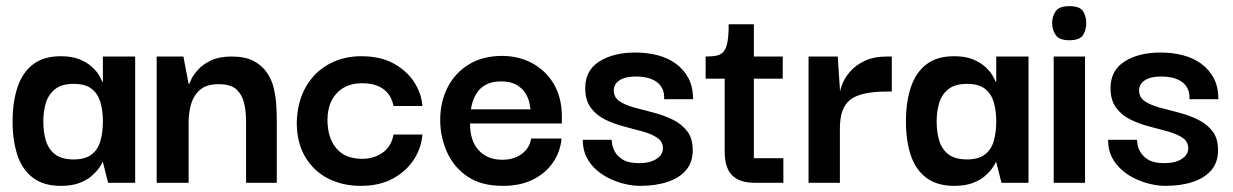

<svg xmlns="http://www.w3.org/2000/svg" viewBox="-20 -595 4015 625"><path d="M178 10Q122 10 87 -16.5Q52 -43 36.5 -90.5Q21 -138 21 -200Q21 -263 37 -311Q53 -359 87.5 -385.5Q122 -412 178 -412Q214 -412 238.5 -402Q263 -392 278.5 -378Q294 -364 302 -350.5Q310 -337 313 -329H315V-411H420V0H332L315 -67H313Q311 -60 302 -47.5Q293 -35 277.5 -21.5Q262 -8 237.5 1Q213 10 178 10ZM220 -76Q257 -76 278 -92Q299 -108 307 -136.5Q315 -165 315 -199Q315 -236 306.5 -263.5Q298 -291 277.5 -306.5Q257 -322 220 -322Q181 -322 159.5 -305Q138 -288 129.5 -260.5Q121 -233 121 -199Q121 -165 129.5 -137Q138 -109 159.5 -92.5Q181 -76 220 -76Z M490 0V-411H577L594 -322H596Q597 -325 603.5 -338.5Q610 -352 625.5 -369Q641 -386 667.5 -398.5Q694 -411 734 -411Q778 -411 805.5 -396.5Q833 -382 849 -358.5Q865 -335 871.5 -306.5Q878 -278 879.5 -250Q881 -222 881 -199V0H781V-200Q781 -233 774.5 -260Q768 -287 749.5 -304Q731 -321 692 -321Q652 -321 631 -302.5Q610 -284 602 -256Q594 -228 594 -196V0Z M1154 10Q1096 10 1049 -13.5Q1002 -37 974 -83.5Q946 -130 946 -197Q948 -264 975.5 -312Q1003 -360 1050 -386Q1097 -412 1156 -412Q1218 -412 1261 -388.5Q1304 -365 1328 -328Q1352 -291 1355 -250H1261Q1254 -286 1228 -305Q1202 -324 1159 -324Q1123 -324 1098 -309Q1073 -294 1059.5 -267.5Q1046 -241 1046 -205Q1046 -147 1074.5 -112.5Q1103 -78 1159 -78Q1197 -78 1225.5 -98Q1254 -118 1261 -157H1355Q1352 -114 1327.5 -76Q1303 -38 1259.5 -14Q1216 10 1154 10Z M1617 10Q1546 10 1501.5 -20.5Q1457 -51 1435.5 -99Q1414 -147 1413 -199Q1412 -261 1436.5 -309.5Q1461 -358 1506.5 -385.5Q1552 -413 1614 -413Q1669 -413 1713 -389Q1757 -365 1782.5 -322Q1808 -279 1809 -219Q1809 -217 1809 -207.5Q1809 -198 1809 -193H1510Q1510 -136 1538.5 -105.5Q1567 -75 1615 -75Q1653 -75 1678.5 -94Q1704 -113 1709 -144H1808Q1804 -101 1780 -66Q1756 -31 1715 -10.5Q1674 10 1617 10ZM1513 -239H1707Q1706 -246 1703 -261Q1700 -276 1690 -292Q1680 -308 1661 -319Q1642 -330 1612 -330Q1582 -330 1563 -320Q1544 -310 1534 -295Q1524 -280 1519 -265Q1514 -250 1513 -239Z M2063 10Q2042 10 2017 4.5Q1992 -1 1967 -12.5Q1942 -24 1921.5 -42Q1901 -60 1889 -84Q1877 -108 1877 -140H1971Q1971 -139 1972.5 -127Q1974 -115 1982 -100.5Q1990 -86 2008 -75Q2026 -64 2060 -64Q2087 -64 2104 -71Q2121 -78 2129.5 -88.5Q2138 -99 2138 -112Q2138 -134 2119.5 -146.5Q2101 -159 2072 -167Q2043 -175 2010.5 -183.5Q1978 -192 1949.5 -206Q1921 -220 1903 -244.5Q1885 -269 1885 -308Q1885 -366 1931 -395Q1977 -424 2048 -424Q2086 -424 2119.5 -415.5Q2153 -407 2179 -388.5Q2205 -370 2220.5 -341.5Q2236 -313 2236 -272H2142Q2143 -295 2134.5 -309.5Q2126 -324 2112 -332Q2098 -340 2082 -343Q2066 -346 2051 -346Q2015 -346 1996.5 -333.5Q1978 -321 1978 -301Q1978 -278 1996.5 -265.5Q2015 -253 2044.5 -245Q2074 -237 2107 -228.5Q2140 -220 2169 -206Q2198 -192 2216.5 -168.5Q2235 -145 2235 -106Q2235 -67 2213.5 -41.5Q2192 -16 2153.5 -3Q2115 10 2063 10Z M2437 0Q2388 0 2363.5 -24Q2339 -48 2339 -102V-350H2434V-80H2530V0ZM2277 -339V-411Q2299 -411 2313 -414Q2327 -417 2335.5 -427Q2344 -437 2348 -458Q2352 -479 2352 -516H2434V-411H2528V-339Z M2612 0V-411H2707L2715 -291L2714 -203V0ZM2714 -177 2711 -268Q2711 -289 2719 -313.5Q2727 -338 2745.5 -360Q2764 -382 2794 -396.5Q2824 -411 2868 -411H2883V-297H2868Q2825 -297 2795 -290.5Q2765 -284 2747.5 -270Q2730 -256 2722 -233Q2714 -210 2714 -177Z M3086 10Q3030 10 2995 -16.5Q2960 -43 2944.5 -90.5Q2929 -138 2929 -200Q2929 -263 2945 -311Q2961 -359 2995.5 -385.5Q3030 -412 3086 -412Q3122 -412 3146.5 -402Q3171 -392 3186.5 -378Q3202 -364 3210 -350.5Q3218 -337 3221 -329H3223V-411H3328V0H3240L3223 -67H3221Q3219 -60 3210 -47.5Q3201 -35 3185.5 -21.5Q3170 -8 3145.5 1Q3121 10 3086 10ZM3128 -76Q3165 -76 3186 -92Q3207 -108 3215 -136.5Q3223 -165 3223 -199Q3223 -236 3214.5 -263.5Q3206 -291 3185.5 -306.5Q3165 -322 3128 -322Q3089 -322 3067.5 -305Q3046 -288 3037.5 -260.5Q3029 -233 3029 -199Q3029 -165 3037.5 -137Q3046 -109 3067.5 -92.5Q3089 -76 3128 -76Z M3410 0V-411H3512V0ZM3461 -464Q3428 -464 3416.5 -481Q3405 -498 3405 -520Q3405 -542 3416.5 -558.5Q3428 -575 3461 -575Q3495 -575 3505.5 -558.5Q3516 -542 3516 -520Q3516 -498 3505.5 -481Q3495 -464 3461 -464Z M3773 10Q3752 10 3727 4.5Q3702 -1 3677 -12.5Q3652 -24 3631.5 -42Q3611 -60 3599 -84Q3587 -108 3587 -140H3681Q3681 -139 3682.5 -127Q3684 -115 3692 -100.5Q3700 -86 3718 -75Q3736 -64 3770 -64Q3797 -64 3814 -71Q3831 -78 3839.5 -88.5Q3848 -99 3848 -112Q3848 -134 3829.5 -146.5Q3811 -159 3782 -167Q3753 -175 3720.5 -183.5Q3688 -192 3659.5 -206Q3631 -220 3613 -244.5Q3595 -269 3595 -308Q3595 -366 3641 -395Q3687 -424 3758 -424Q3796 -424 3829.5 -415.5Q3863 -407 3889 -388.5Q3915 -370 3930.5 -341.5Q3946 -313 3946 -272H3852Q3853 -295 3844.5 -309.5Q3836 -324 3822 -332Q3808 -340 3792 -343Q3776 -346 3761 -346Q3725 -346 3706.5 -333.5Q3688 -321 3688 -301Q3688 -278 3706.5 -265.5Q3725 -253 3754.5 -245Q3784 -237 3817 -228.5Q3850 -220 3879 -206Q3908 -192 3926.5 -168.5Q3945 -145 3945 -106Q3945 -67 3923.5 -41.5Q3902 -16 3863.5 -3Q3825 10 3773 10Z"/></svg>

Font: Darker Grotesque
Style: Bold
Weight: 700
Designer: Gabriel Lam
Foundry: TypeRant
Version: Version 1.000;gftools[0.9.28]